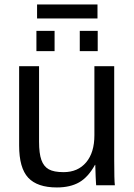

<svg xmlns="http://www.w3.org/2000/svg" viewBox="-20 -822 596 852"><path d="M153.3 -528.3V-193.4Q153.3 -141.1 163.6 -112.3Q173.8 -83.5 196.3 -70.8Q218.8 -58.1 262.2 -58.1Q325.7 -58.1 362.3 -101.6Q398.9 -145 398.9 -222.2V-528.3H486.8V-112.8Q486.8 -20.5 489.7 0H406.7Q406.2 -2.4 405.8 -13.2Q405.3 -23.9 404.5 -37.8Q403.8 -51.8 402.8 -90.3H401.4Q371.1 -35.6 331.3 -12.9Q291.5 9.8 232.4 9.8Q145.5 9.8 105.2 -33.4Q64.9 -76.7 64.9 -176.3V-528.3ZM334 -595.2V-685.1H413.6V-595.2ZM141.6 -595.2V-685.1H222.2V-595.2ZM412.6 -740.2H144.5V-802.2H412.6Z"/></svg>

Font: Liberation Sans
Style: Regular
Weight: 400
Designer: Steve Matteson
Foundry: Ascender Corporation
Version: Version 2.00.1